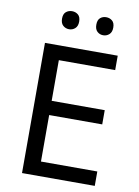

<svg xmlns="http://www.w3.org/2000/svg" viewBox="-98 -973 752 1037"><g transform="rotate(10 278.0 -454.0)"><path d="M496 0H97V-714H496V-635H187V-412H478V-334H187V-79H496ZM165 -859Q165 -885 179 -896.5Q193 -908 212 -908Q231 -908 245 -896.5Q259 -885 259 -859Q259 -834 245 -821.5Q231 -809 212 -809Q193 -809 179 -821.5Q165 -834 165 -859ZM353 -859Q353 -885 366.5 -896.5Q380 -908 399 -908Q418 -908 432 -896.5Q446 -885 446 -859Q446 -834 432 -821.5Q418 -809 399 -809Q380 -809 366.5 -821.5Q353 -834 353 -859Z"/></g></svg>

Font: Noto Sans Balinese
Style: Regular
Weight: 400
Designer: Aditya Bayu, David Williams
Foundry: David Williams
Version: Version 2.003